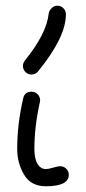

<svg xmlns="http://www.w3.org/2000/svg" viewBox="-20 -650 300 670"><path d="M190 -70Q202 -70 211 -61.5Q220 -53 220 -40Q220 0 140 0Q88 0 64 -40.5Q40 -81 40 -130Q40 -217 61 -307Q66 -330 90 -330Q103 -330 111.5 -321Q120 -312 120 -300Q120 -299 119.5 -296.5Q119 -294 119 -293Q100 -208 100 -130Q100 -96 111 -78Q122 -60 140 -60Q149 -60 165.5 -65Q182 -70 190 -70ZM180 -630Q193 -630 201.5 -621Q210 -612 210 -600Q210 -520 113 -401Q104 -390 90 -390Q77 -390 68.5 -399Q60 -408 60 -420Q60 -430 67 -439Q143 -533 150 -603Q152 -614 160.5 -622Q169 -630 180 -630Z"/></svg>

Font: Pecita
Style: Book
Weight: 400
Width: 7
Version: Version 4.3